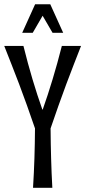

<svg xmlns="http://www.w3.org/2000/svg" viewBox="-20 -888 403 908"><path d="M363.3 -670.9Q346.2 -627.4 328.9 -582.8Q311.5 -538.1 293.5 -490Q275.4 -441.9 257.1 -389.9Q238.8 -337.9 219.2 -280.8Q219.7 -208.5 221.7 -139.4Q223.6 -70.3 227.5 0H136.2Q140.6 -70.3 142.8 -139.4Q145 -208.5 145.5 -280.8Q126 -337.9 107.4 -389.9Q88.9 -441.9 70.6 -490Q52.2 -538.1 34.7 -582.8Q17.1 -627.4 0 -670.9H90.8Q111.8 -586.4 134 -512.2Q156.2 -438 180.2 -370.1H182.1Q206.1 -438 228.5 -512.2Q251 -586.4 272.5 -670.9H363.3ZM228.5 -732.9 181.6 -813.5 134.8 -732.9H85L146 -867.7H217.8L278.8 -732.9Z"/></svg>

Font: Crushed
Style: Regular
Weight: 400
Width: 3
Designer: Astigmatic (AOETI)
Foundry: Astigmatic (AOETI)
Version: Version 001.001